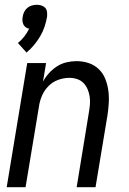

<svg xmlns="http://www.w3.org/2000/svg" viewBox="-20 -784 540 804"><path d="M8 0 94 -520H173L160 -442Q170 -461 185 -477.5Q200 -494 218.5 -506Q237 -518 258.5 -523Q280 -528 300 -528Q327 -528 351 -520Q375 -512 393 -495Q411 -478 420.5 -454.5Q430 -431 433.5 -405.5Q437 -380 435.5 -353.5Q434 -327 430 -301L380 0H301L352 -312Q355 -329 356.5 -346Q358 -363 355.5 -379.5Q353 -396 346.5 -411Q340 -426 329 -437Q318 -448 302.5 -453Q287 -458 270 -458Q247 -458 223.5 -449.5Q200 -441 182.5 -423Q165 -405 155.5 -382.5Q146 -360 143 -337L87 0ZM91 -564 55 -604Q70 -616 82 -631.5Q94 -647 102 -664Q94 -665 87.5 -670Q81 -675 78 -681.5Q75 -688 74 -696.5Q73 -705 75 -713Q76 -723 81 -733.5Q86 -744 94.5 -751Q103 -758 113.5 -761Q124 -764 134 -764Q144 -764 153.5 -761Q163 -758 169.5 -751Q176 -744 177 -733.5Q178 -723 177 -713Q173 -692 166.5 -672Q160 -652 148.5 -632.5Q137 -613 123 -596Q109 -579 91 -564Z"/></svg>

Font: Iosevka Term Oblique
Style: Regular
Weight: 400
Italic angle: -9°
Monospace: yes
Designer: Belleve Invis
Foundry: Belleve Invis
Version: Version 31.4.0